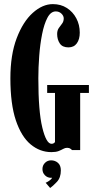

<svg xmlns="http://www.w3.org/2000/svg" viewBox="-20 -730 470 934"><path d="M230 10Q174.5 10 129.2 -27.5Q84 -65 57.2 -144.2Q30.5 -223.5 30.5 -349Q30.5 -463.5 61.2 -544.2Q92 -625 139.5 -667.5Q187 -710 237 -710Q276 -710 305.2 -691.2Q334.5 -672.5 351.2 -641Q368 -609.5 368 -571Q368 -539 353.8 -519.2Q339.5 -499.5 313 -499.5Q283.5 -499.5 270.8 -518.8Q258 -538 258 -564.5Q258 -582 266 -593.5Q274 -605 282 -615.2Q290 -625.5 290 -640.5Q290 -653 278.8 -663.8Q267.5 -674.5 251.5 -674.5Q227 -674.5 210.8 -643.8Q194.5 -613 184.8 -563.8Q175 -514.5 170.8 -457.8Q166.5 -401 166.5 -349Q166.5 -188.5 185.8 -109.5Q205 -30.5 230.5 -30.5Q237 -30.5 241 -33Q245 -35.5 247.5 -39V-278H209.5V-316.5H412.5V-278H370V0H330Q329.5 -1.5 323 -6.2Q316.5 -11 306.5 -11Q297 -11 287.8 -5.8Q278.5 -0.5 265.2 4.8Q252 10 230 10ZM224 184.5 202 159Q207 157.5 218.5 150Q230 142.5 233.5 134.5Q232.5 135 228.5 135Q211 135 198.8 122.8Q186.5 110.5 186.5 92.5Q186.5 74.5 198.8 62.2Q211 50 228.5 50Q248 50 262 62.2Q276 74.5 276 99Q276 134.5 256.5 155Q237 175.5 224 184.5Z"/></svg>

Font: Imbue 10pt ExtraBold
Style: Regular
Weight: 800
Designer: Tyler Finck
Foundry: Etcetera Type Company
Version: Version 1.102; ttfautohint (v1.8.3)